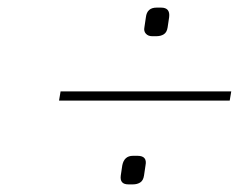

<svg xmlns="http://www.w3.org/2000/svg" viewBox="-20 -608 649 504"><path d="M317 -124Q294 -124 297 -147L301 -174Q306 -199 329 -199H341Q367 -199 362 -174L358 -147Q356 -134 348 -129Q340 -124 329 -124ZM379 -513Q369 -513 363 -519.5Q357 -526 359 -536L363 -563Q366 -588 391 -588H403Q427 -588 424 -563L420 -536Q418 -523 410 -518Q402 -513 391 -513ZM135 -344 139 -368H587L583 -344Z"/></svg>

Font: Exo Thin Thin
Style: Italic
Weight: 250
Italic angle: -9°
Version: Version 2.000